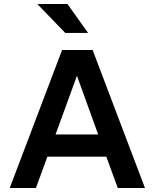

<svg xmlns="http://www.w3.org/2000/svg" viewBox="-20 -948 780 968"><path d="M516 -158H219L161 0H29L293 -696H447L711 0H574ZM475 -270 368 -566 260 -270ZM309 -782 168 -928H320L424 -782Z"/></svg>

Font: AmikoBold
Style: Bold
Weight: 700
Designer: Pablo Impallari, Rodrigo Fuenzalida, Andres Torresi
Foundry: Impallari Type
Version: Version 1.000; ttfautohint (v1.3)